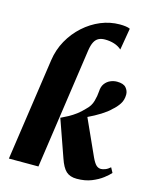

<svg xmlns="http://www.w3.org/2000/svg" viewBox="-124 -917 815 1011"><g transform="rotate(15 283.5 -412.0)"><path d="M20.5 0 101.5 -557.5Q110 -616.5 138 -666.8Q166 -717 207.8 -754.5Q249.5 -792 299.5 -812.8Q349.5 -833.5 402.5 -833.5Q420 -833.5 434.8 -831.5Q449.5 -829.5 458.5 -825L438.5 -706.5Q421 -722 398 -729.2Q375 -736.5 347.5 -736.5Q327.5 -736.5 313.2 -729.2Q299 -722 290 -705Q281 -688 276.5 -658L181.5 0ZM392.5 10.5Q355.5 10.5 334.5 -8.8Q313.5 -28 297.5 -75.5L226.5 -277.5Q248 -287.5 267.5 -298.2Q287 -309 306.5 -323.5Q326 -338 346.5 -360Q370 -381.5 378 -410.8Q386 -440 387.5 -465Q388.5 -490.5 400.5 -506.8Q412.5 -523 430.2 -530.8Q448 -538.5 466.5 -538.5Q501.5 -538.5 515.8 -522Q530 -505.5 530 -485Q530 -455 515.2 -432.8Q500.5 -410.5 480 -393.5Q471 -384 458 -374.2Q445 -364.5 429.8 -354.8Q414.5 -345 397.5 -336Q380.5 -327 363 -318.5L452.5 -120.5Q465 -94 476.2 -83.2Q487.5 -72.5 502.5 -72.5Q512 -72.5 525.8 -77.8Q539.5 -83 552.5 -95L567 -68Q555.5 -54.5 531.5 -36Q507.5 -17.5 472.8 -3.5Q438 10.5 392.5 10.5Z"/></g></svg>

Font: Merriweather 96pt Black
Style: Italic
Weight: 900
Italic angle: -7.8°
Version: Version 2.101